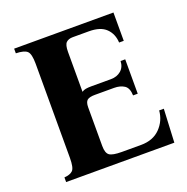

<svg xmlns="http://www.w3.org/2000/svg" viewBox="-120 -778 871 892"><g transform="rotate(-20 315.0 -332.5)"><path d="M58 0V-23Q87 -25 100 -38Q113 -51 113 -100V-565Q113 -614 98.5 -627.5Q84 -641 43 -642V-665H534V-525H511Q509 -568 481.5 -595Q454 -622 397 -622H317Q296 -622 284.5 -611Q273 -600 273 -565V-368Q281 -374 292.5 -376Q304 -378 320 -378H417Q447 -378 467 -395Q487 -412 488 -442H511V-272H488Q487 -309 467 -322Q447 -335 417 -335H322Q295 -335 284 -326Q273 -317 273 -291V-100Q273 -65 288.5 -54Q304 -43 349 -43H444Q504 -43 539 -79Q574 -115 578 -165H601L593 0Z"/></g></svg>

Font: Bona Nova
Style: Bold
Weight: 700
Designer: Mateusz Machalski
Foundry: Capitalics
Version: Version 4.001; ttfautohint (v1.8.3)